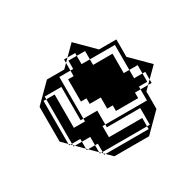

<svg xmlns="http://www.w3.org/2000/svg" viewBox="-80 -540 490 479"><g transform="rotate(-30 165.0 -300.0)"><path d="M297 -262H287L297 -272V-294H289V-318H265V-390H193V-414H169V-422H147L175 -450L225 -400H275V-350L325 -300L297 -272ZM125 -150 109 -166H105V-170L101 -174H97V-178L77 -198H73V-202L53 -222H49V-226L45 -230H41V-234L25 -250V-350L75 -400H125L137 -412V-422H147L137 -412V-390H193V-374H249V-318H265V-294H289V-270H265V-262H287L275 -250V-200L225 -150ZM169 -390H145V-414H169ZM249 -246H185V-262H169V-294H137V-310H121V-374H137V-390H105V-270H145V-230H265V-262H249ZM145 -222V-230H137V-222ZM241 -174V-222H137V-198H233V-174ZM233 -166V-174H105V-198H97V-222H73V-230H49V-262H105V-270H73V-262H49V-294H73V-270H97V-318H73V-294H49V-326H73V-318H97V-366H49V-358H73V-326H49V-358H41V-234L45 -230H49V-226L53 -222H73V-202L77 -198H97V-178L101 -174H105V-170L109 -166Z"/></g></svg>

Font: Rubik Broken Fax
Style: Regular
Weight: 400
Designer: Hubert and Fischer, NaN
Foundry: Hubert and Fischer, NaN
Version: Version 2.201